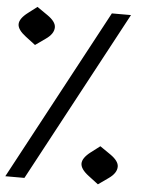

<svg xmlns="http://www.w3.org/2000/svg" viewBox="-52 -720 613 796"><g transform="rotate(5 255.0 -321.5)"><path d="M79.6 34.2H0L381.3 -676.8H460.9ZM385.3 34.2 344.2 2.9Q310.1 -22.9 310.1 -45.9Q310.1 -69.3 344.7 -95.7L381.8 -124L425.8 -93.8Q460.9 -69.3 460.9 -45.9Q460.9 -18.6 426.8 4.9ZM75.2 -518.6 34.2 -549.8Q0 -575.7 0 -598.6Q0 -622.1 34.7 -648.4L71.8 -676.8L115.7 -646.5Q150.9 -622.1 150.9 -598.6Q150.9 -571.3 116.7 -547.9Z"/></g></svg>

Font: ALMAS
Style: Bold
Weight: 700
Designer: ALMAS Font/ by Husham Jawad Kadhim, derived from the Bainsely font by/ Paul James MIller
Foundry: High-Logic / Made with FontCreator
Version: Version 1.411;September 19, 2021;FontCreator 14.0.0.2814 32-